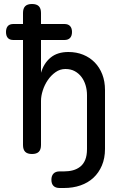

<svg xmlns="http://www.w3.org/2000/svg" viewBox="-20 -760 640 960"><path d="M47 -560Q28 -560 19 -570.5Q10 -581 10 -600Q10 -619 19 -629.5Q28 -640 47 -640H95V-695Q95 -718 106 -729Q117 -740 140 -740Q163 -740 174 -729Q185 -718 185 -695V-640H302Q321 -640 330.5 -629.5Q340 -619 340 -600Q340 -581 330.5 -570.5Q321 -560 302 -560H185V-396Q199 -444 233 -472Q267 -500 322 -500Q362 -500 395.5 -486.5Q429 -473 453.5 -448Q478 -423 491.5 -388Q505 -353 505 -310V-15Q505 31 489.5 67.5Q474 104 447 129Q420 154 382.5 167Q345 180 300 180H278Q258 180 247.5 169.5Q237 159 237 139Q237 119 247.5 108Q258 97 278 97H300Q324 97 344.5 91.5Q365 86 381 73.5Q397 61 406 39.5Q415 18 415 -15V-284Q415 -310 408 -333.5Q401 -357 387.5 -375Q374 -393 354 -404Q334 -415 307 -415Q280 -415 257.5 -399Q235 -383 219 -359.5Q203 -336 194 -308Q185 -280 185 -256V-35Q185 -12 174 -1Q163 10 140 10Q117 10 106 -1Q95 -12 95 -35V-560Z"/></svg>

Font: Maple Mono Normal
Style: Regular
Weight: 400
Monospace: yes
Designer: subframe7536
Version: Version 7.000